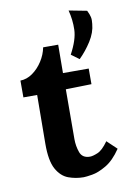

<svg xmlns="http://www.w3.org/2000/svg" viewBox="-74 -643 466 701"><g transform="rotate(-10 159.5 -292.5)"><path d="M239.5 -415.1 210.1 -436.7Q237.6 -487.7 238.7 -524.4Q239.8 -561.1 230.3 -597L297 -584.2Q304.4 -569.5 306.6 -559Q308.8 -548.6 306.9 -533.9Q304.4 -502.4 284.6 -471.2Q264.8 -440 239.5 -415.1ZM179.3 12.1Q150 12.1 123 2.2Q96.1 -7.7 79 -38.5Q62 -69.3 62.3 -132L63.8 -313.2H12.8V-375.5Q36.3 -375.9 57.8 -390.9Q79.2 -405.9 94.8 -430Q110.4 -454 115.5 -480.7H171.3L170.5 -375.5H265.9V-317.6L170.5 -315.4L169.8 -130.5Q169.8 -104.9 178.2 -81.4Q186.7 -57.9 214.9 -57.9Q225.5 -57.9 243.7 -65.5Q261.8 -73 283.1 -103L319 -68.9Q292.3 -29.3 262.9 -12.3Q233.6 4.8 210.7 8.4Q187.8 12.1 179.3 12.1Z"/></g></svg>

Font: Parastoo
Style: Regular
Weight: 400
Foundry: Saber Rastikerdar (saber.rastikerdar@gmail.com)
Version: Version 3.000